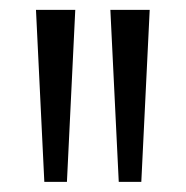

<svg xmlns="http://www.w3.org/2000/svg" viewBox="-20 -828 376 389"><path d="M69.8 -459.5 52.9 -808H132.5L115.6 -459.5ZM220.6 -459.5 203.6 -808H283.3L266.3 -459.5Z"/></svg>

Font: Encode Sans Condensed Thin
Style: Regular
Weight: 100
Width: 3
Designer: Multiple Designers
Foundry: Impallari Type
Version: Version 3.002